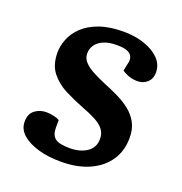

<svg xmlns="http://www.w3.org/2000/svg" viewBox="-103 -616 682 720"><g transform="rotate(20 237.5 -255.5)"><path d="M229 -45Q271 -45 298 -63.5Q325 -82 325 -116Q325 -139 312.5 -154.5Q300 -170 277 -182Q254 -194 222 -206Q183 -221 147 -239.5Q111 -258 87.5 -288Q64 -318 64 -367Q64 -393 75 -421Q86 -449 110.5 -472.5Q135 -496 175 -510.5Q215 -525 272 -525Q316 -525 353.5 -512.5Q391 -500 414 -477Q437 -454 437 -422Q437 -397 421 -382.5Q405 -368 382 -368Q362 -368 345 -374.5Q328 -381 320 -388L326 -416Q333 -441 319 -455Q305 -469 265 -469Q232 -469 211 -459.5Q190 -450 180 -435Q170 -420 170 -402Q170 -383 183 -368.5Q196 -354 218.5 -342Q241 -330 269 -318Q299 -306 327 -292.5Q355 -279 378 -261Q401 -243 414.5 -218Q428 -193 428 -158Q428 -106 402 -67.5Q376 -29 328.5 -7.5Q281 14 215 14Q165 14 125 2.5Q85 -9 61 -30Q37 -51 37 -81Q37 -112 56.5 -127Q76 -142 102 -142Q117 -142 132 -138.5Q147 -135 155 -130V-98Q155 -71 170.5 -58Q186 -45 229 -45Z"/></g></svg>

Font: Literata 18pt SemiBold
Style: Italic
Weight: 600
Italic angle: -2°
Designer: Latin by Veronika Burian and Jose Scaglione. Greek by Irene Vlachou. Cyrillic by Vera Evstafieva
Foundry: TypeTogether
Version: Version 3.103;gftools[0.9.29]